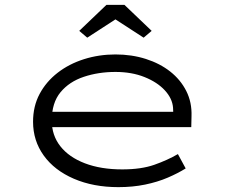

<svg xmlns="http://www.w3.org/2000/svg" viewBox="-20 -760 947 790"><path d="M467 10Q364 10 284 -24.5Q204 -59 160 -120Q116 -181 116 -259Q116 -323 143 -373.5Q170 -424 217 -460.5Q264 -497 325.5 -516.5Q387 -536 455 -536Q522 -536 580 -517.5Q638 -499 680.5 -465.5Q723 -432 746.5 -385.5Q770 -339 768 -282L767 -237H185L174 -300H710L693 -293L692 -317Q689 -355 658 -388.5Q627 -422 574.5 -443Q522 -464 455 -464Q385 -464 325 -444Q265 -424 229 -380.5Q193 -337 193 -264Q193 -203 228.5 -158Q264 -113 329.5 -88Q395 -63 483 -63Q561 -63 615 -82Q669 -101 712 -126L744 -67Q712 -47 670 -29Q628 -11 577 -0.5Q526 10 467 10ZM339 -605 306 -633 418 -740H492L604 -633L571 -605L440 -690H470Z"/></svg>

Font: Lexend Zetta Light
Style: Regular
Weight: 300
Designer: Bonnie Shaver-Troup, Thomas Jockin
Foundry: Lexend
Version: Version 1.007